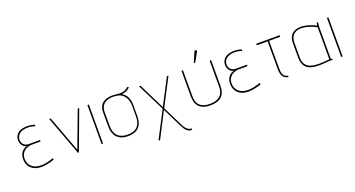

<svg xmlns="http://www.w3.org/2000/svg" viewBox="-52 -1391 4279 2316"><g transform="rotate(-20 2087.5 -233.0)"><path d="M417 -43C417 -43 344 -9 256 -9C168 -9 97 -58 97 -150C97 -246 177 -282 240 -282H346L352 -301H205C136 -301 115 -356 118 -393C127 -502 276 -509 353 -475V-496C256 -528 117 -515 100 -406C91 -348 126 -292 174 -287C96 -262 74 -202 79 -132C85 -54 147 11 253 11C345 11 423 -23 423 -23Z M739 0 925 -501H906L732 -37L559 -501H540L726 0Z M1049 0V-501H1030V0Z M1534 -174C1534 -42 1462 0 1366 0C1264 0 1197 -51 1197 -174V-351C1197 -494 1339 -506 1441 -477C1450 -471 1534 -437 1534 -310ZM1551 -310C1551 -379 1534 -443 1466 -483C1502 -483 1554 -504 1574 -535L1558 -543C1507 -497 1466 -495 1386 -505C1287 -517 1178 -487 1178 -354V-175C1178 -59 1235 19 1366 19C1498 19 1551 -55 1551 -175Z M2121 196C2078 193 2046 173 2014 107L1888 -149L2071 -501H2051L1877 -168L1712 -501H1692L1868 -149L1691 191L1708 199L1878 -131L1995 107C2022 160 2050 212 2110 212Z M2599 -165C2599 -36 2506 -9 2426 -9C2350 -9 2257 -33 2257 -165V-501H2238V-172C2238 -47 2305 10 2426 10C2551 10 2618 -47 2618 -172V-501H2599ZM2428 -538 2491 -651C2498 -662 2496 -673 2487 -677C2475 -682 2467 -673 2464 -666L2409 -538Z M3074 -43C3074 -43 3001 -9 2913 -9C2825 -9 2754 -58 2754 -150C2754 -246 2834 -282 2897 -282H3003L3009 -301H2862C2793 -301 2772 -356 2775 -393C2784 -502 2933 -509 3010 -475V-496C2913 -528 2774 -515 2757 -406C2748 -348 2783 -292 2831 -287C2753 -262 2731 -202 2736 -132C2742 -54 2804 11 2910 11C3002 11 3080 -23 3080 -23Z M3429 -4C3382 -20 3355 -30 3355 -132V-480H3498V-500H3197V-480H3336V-132C3336 -54 3348 -9 3423 13Z M3961 -22C3768 0 3634 -10 3634 -162V-351C3634 -532 3821 -509 3961 -434ZM4000 -13C3987 -20 3980 -22 3980 -22V-423C3980 -455 3987 -486 3987 -486L3970 -493L3962 -454C3823 -529 3615 -551 3615 -354V-169C3615 29 3792 12 3962 -4C3975 -5 3992 -3 3994 -1Z M4124 0V-501H4105V0Z"/></g></svg>

Font: Advent Pro
Style: Thin
Weight: 100
Designer: Andreas Kalpakidis
Foundry: Andreas Kalpakidis
Version: Version 2.002 2007